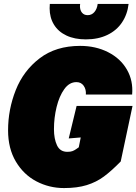

<svg xmlns="http://www.w3.org/2000/svg" viewBox="-20 -943 693 975"><path d="M21 -281Q21 -387 60 -485.5Q99 -584 181.5 -647Q264 -710 387 -710Q466 -710 529 -678Q592 -646 624.5 -589.5Q657 -533 651 -463H416Q418 -489 405 -507.5Q392 -526 368 -526Q332 -526 306.5 -490.5Q281 -455 267.5 -400Q254 -345 254 -287Q254 -238 269.5 -205Q285 -172 322 -172Q338 -172 347.5 -175.5Q357 -179 366.5 -185.5Q376 -192 380 -195L390 -245L329 -240L369 -405H653L593 -123Q546 -75 507.5 -46.5Q469 -18 420.5 -3Q372 12 305 12Q230 12 165 -22Q100 -56 60.5 -122.5Q21 -189 21 -281ZM232 -901Q232 -916 233 -923H387L386 -912Q386 -891 396.5 -878.5Q407 -866 425 -866Q446 -866 459.5 -882Q473 -898 476 -923H633Q627 -870 599.5 -829Q572 -788 525 -765.5Q478 -743 416 -743Q359 -743 317.5 -762.5Q276 -782 254 -818Q232 -854 232 -901Z"/></svg>

Font: Azeret Mono Black
Style: Italic
Weight: 900
Italic angle: -12°
Designer: Martin Vácha
Foundry: Displaay
Version: Version 1.000; Glyphs 3.0.3, build 3074